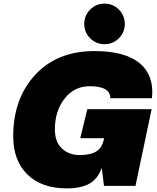

<svg xmlns="http://www.w3.org/2000/svg" viewBox="-20 -1026 866 1060"><path d="M283 -312Q283 -242 322 -206Q361 -170 419 -170Q479 -170 510 -189Q541 -208 551 -247L555 -263H423L462 -423H817L728 0H554L542 -99Q519 -37 472.5 -11.5Q426 14 349 14Q210 14 131.5 -62.5Q53 -139 53 -274Q53 -482 174.5 -613Q296 -744 501 -744Q671 -744 751.5 -676.5Q832 -609 819 -484H589Q589 -550 475 -550Q390 -550 336.5 -481.5Q283 -413 283 -312ZM477.5 -815Q445 -848 445 -894Q445 -940 477.5 -973Q510 -1006 557 -1006Q604 -1006 636.5 -973Q669 -940 669 -894Q669 -848 636.5 -815Q604 -782 557 -782Q510 -782 477.5 -815Z"/></svg>

Font: Nacelle Black
Style: Italic
Weight: 900
Italic angle: -12°
Designer: Sora Sagano
Foundry: Sora Sagano
Version: Version 1.000;FEAKit 1.0